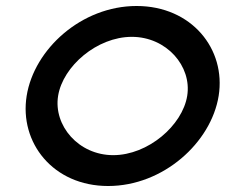

<svg xmlns="http://www.w3.org/2000/svg" viewBox="-20 -610 753 641"><path d="M69 -290C44 -134 157 11 341 11C525 11 685 -134 710 -290C735 -446 620 -590 436 -590C252 -590 94 -446 69 -290ZM174 -290C190 -389 304 -487 420 -487C536 -487 621 -389 605 -290C589 -191 474 -92 358 -92C242 -92 158 -191 174 -290Z"/></svg>

Font: Charger Sport
Style: BdExtObl
Weight: 700
Designer: Jasper
Foundry: Cannot Into Space Fonts
Version: Version 1.1